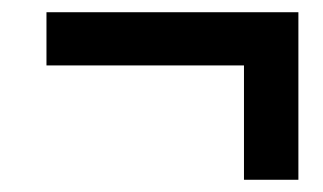

<svg xmlns="http://www.w3.org/2000/svg" viewBox="-20 -416 528 314"><path d="M468 -396H56V-309H379V-122H468Z"/></svg>

Font: Noto Sans Display SemiCondensed Medium
Style: Italic
Weight: 500
Width: 4
Italic angle: -12°
Designer: Monotype Design Team
Foundry: Monotype Imaging Inc.
Version: Version 1.900